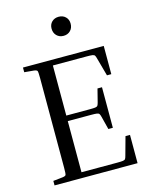

<svg xmlns="http://www.w3.org/2000/svg" viewBox="-131 -986 843 1070"><g transform="rotate(-15 290.0 -451.0)"><path d="M501 -163H527V0H48V-26L103 -32Q119 -34 122 -40Q125 -46 125 -81V-599Q125 -634 122 -640Q119 -646 103 -648L48 -653V-680H514V-517H489L460 -622Q457 -634 453.5 -639.5Q450 -645 440 -646.5Q430 -648 406 -648H212V-359H346Q370 -359 380 -360.5Q390 -362 393.5 -367.5Q397 -373 400 -385L419 -460H445V-226H419L400 -301Q397 -313 393.5 -318.5Q390 -324 380 -325.5Q370 -327 346 -327H212V-32H418Q442 -32 452 -33.5Q462 -35 465.5 -40.5Q469 -46 472 -58ZM313 -792Q289 -792 273.5 -807.5Q258 -823 258 -848Q258 -872 273.5 -887Q289 -902 313 -902Q337 -902 352.5 -887Q368 -872 368 -848Q368 -823 352.5 -807.5Q337 -792 313 -792Z"/></g></svg>

Font: Inria Serif
Style: Regular
Weight: 400
Designer: Black Foundry Team
Foundry: Black Foundry
Version: Version 1.000; ttfautohint (v1.8.3)